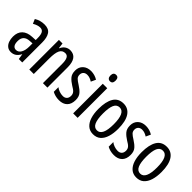

<svg xmlns="http://www.w3.org/2000/svg" viewBox="95 -1595 2461 2461"><g transform="rotate(45 1325.5 -364.5)"><path d="M213 -547Q289 -547 321 -499Q353 -451 353 -362V0H291L279 -74H277Q235 10 154 10Q113 10 86 -12.5Q59 -35 46.5 -71.5Q34 -108 34 -150Q34 -230 80 -274Q126 -318 211 -322L272 -325V-360Q272 -422 255 -451Q238 -480 200 -480Q156 -480 99 -447L73 -508Q136 -547 213 -547ZM225 -263Q117 -257 117 -152Q117 -103 134 -79.5Q151 -56 182 -56Q224 -56 248.5 -97.5Q273 -139 273 -212V-266Z M678 -547Q809 -547 809 -364V0H728V-348Q728 -411 712 -443Q696 -475 660 -475Q608 -475 585 -429Q562 -383 562 -279V0H481V-537H546L555 -464H560Q577 -504 608.5 -525.5Q640 -547 678 -547Z M1179 -144Q1179 -70 1139 -30Q1099 10 1027 10Q990 10 959 1.5Q928 -7 905 -20V-104Q927 -86 959 -74.5Q991 -63 1024 -63Q1059 -63 1079 -83.5Q1099 -104 1099 -141Q1099 -173 1080.5 -195Q1062 -217 1017 -242Q967 -273 936 -308.5Q905 -344 905 -406Q905 -470 946.5 -508.5Q988 -547 1055 -547Q1122 -547 1178 -512L1148 -447Q1127 -461 1104 -469.5Q1081 -478 1056 -478Q1022 -478 1002.5 -459Q983 -440 983 -408Q983 -376 1002 -356Q1021 -336 1068 -307Q1118 -276 1148.5 -241Q1179 -206 1179 -144Z M1318 -739Q1364 -739 1364 -681Q1364 -624 1318 -624Q1296 -624 1283 -639Q1270 -654 1270 -681Q1270 -739 1318 -739ZM1357 -537V0H1276V-537Z M1825 -269Q1825 -186 1805.5 -123Q1786 -60 1746 -25Q1706 10 1643 10Q1584 10 1544 -25Q1504 -60 1484 -122.5Q1464 -185 1464 -269Q1464 -402 1508 -474.5Q1552 -547 1645 -547Q1731 -547 1778 -476.5Q1825 -406 1825 -269ZM1547 -269Q1547 -166 1570.5 -113.5Q1594 -61 1645 -61Q1743 -61 1743 -269Q1743 -476 1645 -476Q1593 -476 1570 -424.5Q1547 -373 1547 -269Z M2174 -144Q2174 -70 2134 -30Q2094 10 2022 10Q1985 10 1954 1.5Q1923 -7 1900 -20V-104Q1922 -86 1954 -74.5Q1986 -63 2019 -63Q2054 -63 2074 -83.5Q2094 -104 2094 -141Q2094 -173 2075.5 -195Q2057 -217 2012 -242Q1962 -273 1931 -308.5Q1900 -344 1900 -406Q1900 -470 1941.5 -508.5Q1983 -547 2050 -547Q2117 -547 2173 -512L2143 -447Q2122 -461 2099 -469.5Q2076 -478 2051 -478Q2017 -478 1997.5 -459Q1978 -440 1978 -408Q1978 -376 1997 -356Q2016 -336 2063 -307Q2113 -276 2143.5 -241Q2174 -206 2174 -144Z M2609 -269Q2609 -186 2589.5 -123Q2570 -60 2530 -25Q2490 10 2427 10Q2368 10 2328 -25Q2288 -60 2268 -122.5Q2248 -185 2248 -269Q2248 -402 2292 -474.5Q2336 -547 2429 -547Q2515 -547 2562 -476.5Q2609 -406 2609 -269ZM2331 -269Q2331 -166 2354.5 -113.5Q2378 -61 2429 -61Q2527 -61 2527 -269Q2527 -476 2429 -476Q2377 -476 2354 -424.5Q2331 -373 2331 -269Z"/></g></svg>

Font: Noto Sans Gurmukhi ExtraCondensed
Style: Regular
Weight: 400
Width: 2
Designer: Jelle Bosma - Monotype Design Team
Foundry: Monotype Imaging Inc.
Version: Version 2.004; ttfautohint (v1.8.4.7-5d5b)